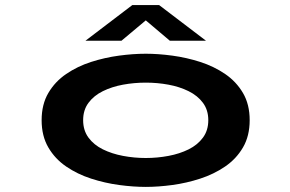

<svg xmlns="http://www.w3.org/2000/svg" viewBox="-20 -723 1140 754"><path d="M552.5 11Q503.5 11 447.8 3.5Q392 -4 338 -21.5Q284 -39 240 -69Q196 -99 169.8 -144Q143.5 -189 143.5 -251Q143.5 -313 169.8 -357.8Q196 -402.5 240 -432.5Q284 -462.5 337.8 -479.8Q391.5 -497 447.2 -504.5Q503 -512 552.5 -512Q601.5 -512 657 -504.5Q712.5 -497 766.2 -479.8Q820 -462.5 864 -432.5Q908 -402.5 934.2 -357.8Q960.5 -313 960.5 -251Q960.5 -189 934.2 -144Q908 -99 864 -69Q820 -39 766.2 -21.5Q712.5 -4 657 3.5Q601.5 11 552.5 11ZM552.5 -102.5Q598 -102.5 641.8 -110.8Q685.5 -119 720.8 -136.5Q756 -154 777 -182.5Q798 -211 798 -251Q798 -291 777 -319.2Q756 -347.5 720.5 -365Q685 -382.5 641.5 -390.5Q598 -398.5 552.5 -398.5Q507 -398.5 463.2 -390.5Q419.5 -382.5 384 -365Q348.5 -347.5 327.5 -319.2Q306.5 -291 306.5 -251Q306.5 -211 327.5 -182.5Q348.5 -154 384 -136.5Q419.5 -119 463.2 -110.8Q507 -102.5 552.5 -102.5ZM315.5 -563 499.5 -703H605L789 -563H647L552.5 -643L457 -563Z"/></svg>

Font: Trispace Expanded SemiBold
Style: Regular
Weight: 600
Width: 7
Designer: Tyler Finck
Foundry: Etcetera Type Company
Version: Version 1.210; ttfautohint (v1.8.3)